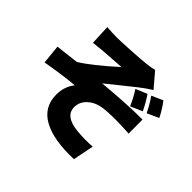

<svg xmlns="http://www.w3.org/2000/svg" viewBox="-187 -1054 1375 1375"><g transform="rotate(45 500.0 -367.0)"><path d="M664.1 -602.5 751 -638.7Q787.1 -585 815.4 -526.4L725.6 -487.3Q696.3 -554.7 664.1 -602.5ZM778.3 -648.4 864.3 -686.5Q907.2 -628.9 932.6 -576.2L844.7 -536.1Q807.6 -610.4 778.3 -648.4ZM215.8 -621.1 209 -773.4Q267.6 -768.6 311.5 -768.6Q343.8 -768.6 444.3 -774.4Q544.9 -780.3 590.8 -785.2Q643.6 -791 668 -798.8L761.7 -688.5Q712.9 -658.2 669.9 -624Q630.9 -593.8 560.5 -536.6Q490.2 -479.5 467.8 -461.9Q693.4 -483.4 855.5 -483.4L856.4 -341.8Q687.5 -352.5 598.6 -340.8Q532.2 -332 489.3 -293.5Q446.3 -254.9 446.3 -200.2Q446.3 -109.4 585 -95.7Q668 -87.9 740.2 -93.8L709 64.5Q509.8 72.3 400.9 12.7Q292 -46.9 292 -173.8Q292 -253.9 338.9 -313.5Q242.2 -306.6 70.3 -276.4L55.7 -421.9Q86.9 -424.8 153.8 -433.1Q220.7 -441.4 231.4 -442.4Q325.2 -500 483.4 -642.6Q473.6 -641.6 403.8 -637.2Q334 -632.8 311.5 -630.9Q291 -628.9 215.8 -621.1Z"/></g></svg>

Font: Gen Shin Gothic Heavy
Style: Bold
Weight: 900
Designer: [Source Han Sans]
Ryoko NISHIZUKA  (kana & ideographs); Paul D. Hunt (Latin, Greek & Cyrillic); Wenlong ZHANG  (bopomofo
Version: Version 1.002.20150607